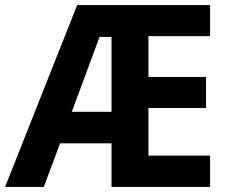

<svg xmlns="http://www.w3.org/2000/svg" viewBox="-21 -734 898 754"><path d="M804 0H417V-171H215L151 0H-1L282 -714H804V-592H562V-432H788V-310H562V-123H804ZM261 -295H417V-589H370Z"/></svg>

Font: Noto Sans Devanagari UI SemiCondensed
Style: Bold
Weight: 700
Width: 4
Designer: Jelle Bosma - Monotype Design Team
Foundry: Monotype Imaging Inc.
Version: Version 2.004; ttfautohint (v1.8.4.7-5d5b)